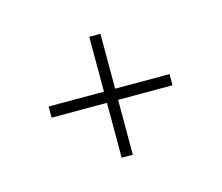

<svg xmlns="http://www.w3.org/2000/svg" viewBox="-63 -594 652 564"><g transform="rotate(30 262.5 -312.5)"><path d="M381 -171 263 -289 144 -170 120 -194 239 -313 121 -431 145 -455 263 -337 380 -454 404 -430 287 -313 405 -195Z"/></g></svg>

Font: Be Vietnam Thin
Style: Regular
Weight: 100
Designer: Gabriel Lam
Foundry: TypeRant
Version: Version 4.000